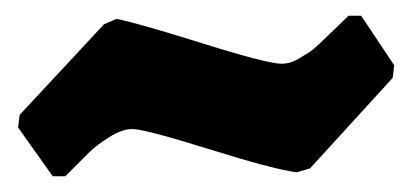

<svg xmlns="http://www.w3.org/2000/svg" viewBox="-20 -376 521 244"><path d="M148 -212Q135 -212 118.5 -201.5Q102 -191 94 -183Q86 -175 63 -152H47L3 -214L5 -230L112 -345L128 -352Q154 -347 237 -321Q320 -295 338 -295Q343 -295 348.5 -296.5Q354 -298 360.5 -302Q367 -306 372 -309Q377 -312 385 -319.5Q393 -327 396.5 -330.5Q400 -334 410 -343.5Q420 -353 423 -356H439L481 -293L479 -277L374 -162L357 -157Q327 -161 245.5 -186.5Q164 -212 148 -212Z"/></svg>

Font: Alegreya Sans Black
Style: Italic
Weight: 900
Italic angle: -7°
Designer: Juan Pablo del Peral
Foundry: Huerta Tipografica
Version: Version 2.007